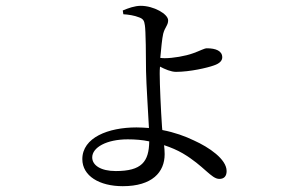

<svg xmlns="http://www.w3.org/2000/svg" viewBox="-20 -584 1040 660"><path d="M378 4C326 4 297 -16 297 -43C297 -77 346 -105 419 -105C445 -105 470 -103 493 -98C492 -28 467 4 378 4ZM537 -147C533 -205 529 -294 529 -330C529 -337 529 -346 530 -355C547 -346 568 -337 585 -337C633 -337 693 -351 715 -359C736 -366 744 -376 744 -387C744 -409 722 -418 691 -418C682 -418 667 -409 644 -401C617 -391 574 -384 547 -384C543 -384 537 -384 531 -385C534 -417 537 -451 541 -468C547 -491 558 -497 558 -514C558 -536 508 -564 464 -564C443 -564 421 -556 402 -548L404 -535C421 -534 442 -531 459 -524C472 -519 476 -513 478 -497C481 -481 482 -387 482 -340C483 -291 489 -203 492 -144C478 -145 464 -146 449 -146C352 -146 263 -111 263 -37C263 21 322 56 402 56C503 56 546 8 546 -54C546 -66 545 -75 544 -85C568 -77 589 -68 608 -57C681 -14 706 31 734 31C750 31 759 22 759 4C759 -37 698 -78 647 -101C616 -116 580 -129 538 -137Z"/></svg>

Font: Noto Serif CJK JP
Style: Regular
Weight: 400
Designer: Ryoko NISHIZUKA 西塚涼子 (kana & ideographs); Frank Grießhammer (Latin, Greek & Cyrillic); Wenlong ZHANG 张文龙 (bopomofo); San
Foundry: Adobe Systems Incorporated
Version: Version 1.000;PS 1;hotconv 16.6.53;makeotf.lib2.5.65590